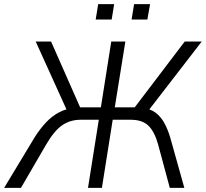

<svg xmlns="http://www.w3.org/2000/svg" viewBox="-41 -905 992 925"><path d="M-21 0 125 -242Q152 -285 181.5 -316Q211 -347 244 -364Q277 -381 314 -385L286 -363L131 -705H205L352 -372L338 -388H445L495 -705H563L512 -388H625L596 -372L849 -705H931L667 -363L645 -385Q683 -381 708 -362.5Q733 -344 750 -313.5Q767 -283 779 -243L847 0H777L721 -208Q704 -270 674.5 -299Q645 -328 590 -328H502L450 0H383L435 -328H347Q297 -328 258.5 -301.5Q220 -275 181 -208L60 0ZM593 -811 605 -885H682L669 -811ZM420 -811 432 -885H509L497 -811Z"/></svg>

Font: Nunito Sans 7pt SemiCondensed Light
Style: Italic
Weight: 300
Width: 4
Italic angle: -9°
Designer: Vernon Adams
Foundry: Vernon Adams
Version: Version 3.101;gftools[0.9.27]